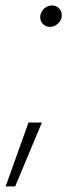

<svg xmlns="http://www.w3.org/2000/svg" viewBox="-29 -524 287 688"><path d="M-8.8 144 73.2 -85H121.1L25.4 144ZM149.9 -427.7Q133.3 -427.7 123 -439.9Q112.8 -452.1 115.7 -468.8Q118.2 -484.4 130.4 -494.4Q142.6 -504.4 157.2 -504.4Q174.3 -504.4 184.3 -492.2Q194.3 -480 191.9 -463.4Q189.5 -448.2 177.2 -438Q165 -427.7 149.9 -427.7Z"/></svg>

Font: Inter 24pt ExtraLight
Style: Italic
Weight: 250
Italic angle: -9.3988°
Version: Version 4.001;git-66647c0bb